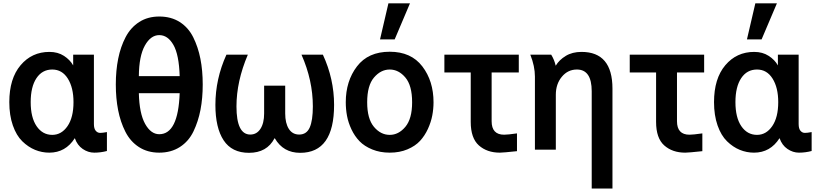

<svg xmlns="http://www.w3.org/2000/svg" viewBox="-20 -888 4852 1139"><path d="M35.2 -282.2Q35.2 -421.9 102.1 -501Q168.9 -580.1 273.4 -580.1Q323.2 -580.1 359.4 -556.6Q395.5 -533.2 414.1 -500V-563.5H537.1V-152.3Q537.1 -125 547.9 -112.3Q558.6 -99.6 574.2 -99.6Q587.9 -99.6 614.3 -104.5V7.8Q577.1 17.6 539.1 17.6Q502.9 17.6 470.7 -4.4Q438.5 -26.4 423.8 -68.4Q369.1 17.6 272.5 17.6Q228.5 17.6 188 1Q147.5 -15.6 112.3 -49.8Q77.1 -84 56.2 -144Q35.2 -204.1 35.2 -282.2ZM162.1 -282.2Q162.1 -190.4 197.3 -139.2Q232.4 -87.9 290 -87.9Q344.7 -87.9 380.4 -139.6Q416 -191.4 416 -282.2Q416 -368.2 382.3 -421.9Q348.6 -475.6 290 -475.6Q230.5 -475.6 196.3 -424.3Q162.1 -373 162.1 -282.2Z M667 -386.7Q667 -469.7 681.2 -540Q695.3 -610.4 725.1 -667.5Q754.9 -724.6 805.7 -757.3Q856.4 -790 924.8 -790Q995.1 -790 1046.4 -757.3Q1097.7 -724.6 1126.5 -666.5Q1155.3 -608.4 1168.9 -539.1Q1182.6 -469.7 1182.6 -386.7Q1182.6 -305.7 1169.4 -236.8Q1156.2 -168 1127.9 -108.9Q1099.6 -49.8 1047.4 -16.1Q995.1 17.6 924.8 17.6Q855.5 17.6 804.2 -15.6Q752.9 -48.8 723.6 -106.9Q694.3 -165 680.7 -234.9Q667 -304.7 667 -386.7ZM803.7 -436.5H1045.9Q1042 -563.5 1008.8 -621.6Q975.6 -679.7 924.8 -679.7Q874 -679.7 839.4 -617.7Q804.7 -555.7 803.7 -436.5ZM803.7 -335Q806.6 -214.8 840.8 -153.3Q875 -91.8 924.8 -91.8Q1037.1 -91.8 1045.9 -335Z M1257.8 -265.6Q1257.8 -419.9 1323.2 -563.5H1450.2Q1382.8 -405.3 1382.8 -256.8Q1382.8 -89.8 1464.8 -89.8Q1502.9 -89.8 1524.9 -123.5Q1546.9 -157.2 1546.9 -214.8V-379.9H1671.9V-214.8Q1671.9 -157.2 1693.4 -123.5Q1714.8 -89.8 1754.9 -89.8Q1798.8 -89.8 1817.4 -131.8Q1835.9 -173.8 1835.9 -256.8Q1835.9 -411.1 1768.6 -563.5H1895.5Q1961.9 -419.9 1961.9 -265.6Q1961.9 18.6 1760.7 18.6Q1660.2 18.6 1610.4 -67.4H1608.4Q1563.5 18.6 1457 18.6Q1355.5 18.6 1306.6 -55.7Q1257.8 -129.9 1257.8 -265.6Z M2158.2 -281.2Q2158.2 -183.6 2198.2 -135.7Q2238.3 -87.9 2292 -87.9Q2344.7 -87.9 2384.8 -135.7Q2424.8 -183.6 2424.8 -281.2Q2424.8 -380.9 2384.8 -428.2Q2344.7 -475.6 2292 -475.6Q2239.3 -475.6 2198.7 -428.2Q2158.2 -380.9 2158.2 -281.2ZM2031.2 -281.2Q2031.2 -407.2 2097.7 -494.1Q2164.1 -581.1 2292 -581.1Q2418.9 -581.1 2485.4 -494.1Q2551.8 -407.2 2551.8 -281.2Q2551.8 -242.2 2544.4 -203.1Q2537.1 -164.1 2518.6 -123.5Q2500 -83 2471.7 -52.2Q2443.4 -21.5 2397 -2Q2350.6 17.6 2292 17.6Q2234.4 17.6 2188 -1.5Q2141.6 -20.5 2112.8 -50.3Q2084 -80.1 2064.9 -120.6Q2045.9 -161.1 2038.6 -200.7Q2031.2 -240.2 2031.2 -281.2ZM2234.4 -654.3 2284.2 -868.2H2412.1L2321.3 -654.3Z M2616.2 -458V-563.5H3057.6V-458H2896.5V-168.9Q2896.5 -88.9 2970.7 -88.9Q2992.2 -88.9 3046.9 -96.7V8.8Q2964.8 17.6 2945.3 17.6Q2869.1 17.6 2820.8 -25.4Q2772.5 -68.4 2772.5 -165V-458Z M3126 -563.5H3250Q3268.6 -533.2 3276.4 -499H3277.3Q3296.9 -532.2 3335.9 -556.2Q3375 -580.1 3429.7 -580.1Q3613.3 -580.1 3613.3 -362.3V230.5H3490.2V-346.7Q3490.2 -475.6 3402.3 -475.6Q3348.6 -475.6 3313 -432.6Q3277.3 -389.6 3277.3 -326.2V0H3153.3V-433.6Q3153.3 -495.1 3126 -563.5Z M3715.8 -458V-563.5H4157.2V-458H3996.1V-168.9Q3996.1 -88.9 4070.3 -88.9Q4091.8 -88.9 4146.5 -96.7V8.8Q4064.5 17.6 4044.9 17.6Q3968.8 17.6 3920.4 -25.4Q3872.1 -68.4 3872.1 -165V-458Z M4215.8 -282.2Q4215.8 -421.9 4282.7 -501Q4349.6 -580.1 4454.1 -580.1Q4503.9 -580.1 4540 -556.6Q4576.2 -533.2 4594.7 -500V-563.5H4717.8V-152.3Q4717.8 -125 4728.5 -112.3Q4739.3 -99.6 4754.9 -99.6Q4768.6 -99.6 4794.9 -104.5V7.8Q4757.8 17.6 4719.7 17.6Q4683.6 17.6 4651.4 -4.4Q4619.1 -26.4 4604.5 -68.4Q4549.8 17.6 4453.1 17.6Q4409.2 17.6 4368.7 1Q4328.1 -15.6 4293 -49.8Q4257.8 -84 4236.8 -144Q4215.8 -204.1 4215.8 -282.2ZM4342.8 -282.2Q4342.8 -190.4 4377.9 -139.2Q4413.1 -87.9 4470.7 -87.9Q4525.4 -87.9 4561 -139.6Q4596.7 -191.4 4596.7 -282.2Q4596.7 -368.2 4563 -421.9Q4529.3 -475.6 4470.7 -475.6Q4411.1 -475.6 4377 -424.3Q4342.8 -373 4342.8 -282.2ZM4411.1 -654.3 4460.9 -868.2H4588.9L4498 -654.3Z"/></svg>

Font: Gothic A1
Style: Bold
Weight: 700
Version: Version 2.50